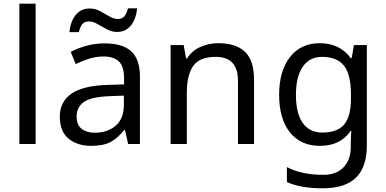

<svg xmlns="http://www.w3.org/2000/svg" viewBox="-20 -780 2092 1040"><path d="M173 0H85V-760H173Z M546 -545Q644 -545 691 -502Q738 -459 738 -365V0H674L657 -76H653Q618 -32 579.5 -11Q541 10 473 10Q400 10 352 -28.5Q304 -67 304 -149Q304 -229 367 -272.5Q430 -316 561 -320L652 -323V-355Q652 -422 623 -448Q594 -474 541 -474Q499 -474 461 -461.5Q423 -449 390 -433L363 -499Q398 -518 446 -531.5Q494 -545 546 -545ZM572 -259Q472 -255 433.5 -227Q395 -199 395 -148Q395 -103 422.5 -82Q450 -61 493 -61Q561 -61 606 -98.5Q651 -136 651 -214V-262ZM356 -606Q362 -665 390.5 -699.5Q419 -734 466 -734Q496 -734 522.5 -719.5Q549 -705 573 -691Q597 -677 618 -677Q641 -677 653.5 -691.5Q666 -706 673 -735H723Q717 -677 689 -642Q661 -607 614 -607Q586 -607 559.5 -621Q533 -635 508.5 -649.5Q484 -664 462 -664Q438 -664 426 -649.5Q414 -635 407 -606Z M1162 -546Q1258 -546 1307 -499.5Q1356 -453 1356 -349V0H1269V-343Q1269 -472 1149 -472Q1060 -472 1026 -422Q992 -372 992 -278V0H904V-536H975L988 -463H993Q1019 -505 1065 -525.5Q1111 -546 1162 -546Z M1712 -546Q1765 -546 1807.5 -526Q1850 -506 1880 -465H1885L1897 -536H1967V9Q1967 124 1908.5 182Q1850 240 1727 240Q1609 240 1534 206V125Q1613 167 1732 167Q1801 167 1840.5 126.5Q1880 86 1880 16V-5Q1880 -17 1881 -39.5Q1882 -62 1883 -71H1879Q1825 10 1713 10Q1609 10 1550.5 -63Q1492 -136 1492 -267Q1492 -395 1550.5 -470.5Q1609 -546 1712 -546ZM1724 -472Q1657 -472 1620 -418.5Q1583 -365 1583 -266Q1583 -167 1619.5 -114.5Q1656 -62 1726 -62Q1807 -62 1844 -105.5Q1881 -149 1881 -246V-267Q1881 -377 1843 -424.5Q1805 -472 1724 -472Z"/></svg>

Font: Noto Sans Bengali UI
Style: Regular
Weight: 400
Designer: Jelle Bosma - Monotype Design Team
Foundry: Monotype Imaging Inc.
Version: Version 2.003; ttfautohint (v1.8.4.7-5d5b)